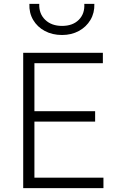

<svg xmlns="http://www.w3.org/2000/svg" viewBox="-20 -973 630 993"><path d="M100 0V-700H512V-646H158V-398H472V-344H158V-54H515V0ZM301 -792Q250.5 -792 211.8 -812.8Q173 -833.5 151.5 -870Q130 -906.5 132 -953H183Q181 -902 213.8 -870.5Q246.5 -839 301 -839Q356 -839 387.5 -870.5Q419 -902 416 -953H468Q469.5 -906.5 447.8 -870Q426 -833.5 387.8 -812.8Q349.5 -792 301 -792Z"/></svg>

Font: Geologica Thin
Style: Regular
Weight: 100
Version: Version 1.010;gftools[0.9.28]